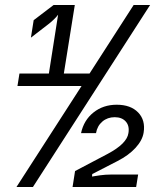

<svg xmlns="http://www.w3.org/2000/svg" viewBox="-20 -750 640 770"><path d="M46 0 307 -405H50L58 -455H176L213 -691Q208 -684 197.5 -673.5Q187 -663 174 -653L104 -599L115 -669L195 -730H280L236 -455H339L516 -730H582L112 0ZM271 0 281 -64 412 -133Q489 -174 495 -216Q500 -245 484.5 -262.5Q469 -280 440 -280Q411 -280 390.5 -262.5Q370 -245 365 -216H305Q316 -268 355 -299Q394 -330 448 -330Q504 -330 534 -299Q564 -268 556 -218Q551 -187 523.5 -157Q496 -127 451 -104L350 -52L349 -42Q360 -44 381.5 -47Q403 -50 425 -50H534L526 0Z"/></svg>

Font: NKDuy Mono
Style: Italic
Weight: 400
Italic angle: -9°
Monospace: yes
Designer: NKDuy
Foundry: NKDuy
Version: Version 2.251; ttfautohint (v1.8.4.7-5d5b)